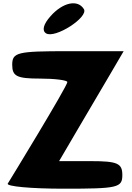

<svg xmlns="http://www.w3.org/2000/svg" viewBox="-20 -1193 797 1163"><path d="M54 -800C54 -731 83 -717 221 -717C313 -717 388 -707 388 -696C388 -671 36 -95 27 -81C17 -64 169 -50 365 -50C694 -50 721 -56 721 -133C721 -204 691 -217 529 -217H338L454 -415C518 -523 607 -674 650 -748L729 -883H392C84 -883 54 -876 54 -800ZM287 -1096C242 -1046 233 -1007 259 -991C313 -957 518 -1089 488 -1138C451 -1198 361 -1179 287 -1096Z"/></svg>

Font: Hussar Skorodowane
Style: Bold
Weight: 700
Foundry: Cannot Into Space Fonts
Version: Version 0.892